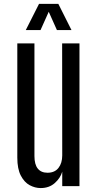

<svg xmlns="http://www.w3.org/2000/svg" viewBox="-20 -955 499 985"><path d="M188.5 9.8Q159.7 9.8 132.3 -4.9Q105 -19.5 86.9 -54Q68.8 -88.4 68.8 -146.5V-732.4H156.7V-154.3Q156.7 -111.3 173.8 -90.1Q190.9 -68.8 223.6 -68.8Q260.7 -68.8 280 -93.5Q299.3 -118.2 299.3 -157.7L298.8 -732.4H387.7V0H299.3V-74.2Q289.6 -41 260.7 -15.6Q231.9 9.8 188.5 9.8ZM112.3 -800.8 180.2 -935.1H279.3L346.7 -800.8H272L230 -894.5L188 -800.8Z"/></svg>

Font: AntonioLight
Style: Regular
Weight: 300
Designer: Vernon Adams
Foundry: Vernon Adams
Version: Version 1.002